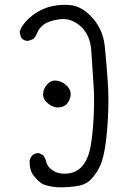

<svg xmlns="http://www.w3.org/2000/svg" viewBox="-20 -803 540 805"><path d="M220.7 -352.5Q245.6 -352.5 259.3 -366.2Q270 -377.4 275.4 -397.5Q276.4 -403.3 276.4 -408.7Q276.4 -427.2 260.3 -443.4Q243.2 -460.4 220.2 -464.4Q215.3 -465.3 210 -465.3Q193.4 -465.3 179.7 -451.2Q160.6 -431.2 160.6 -407.2Q160.6 -399.4 163.6 -391.4Q166.5 -383.3 173.3 -376.5Q180.2 -369.6 186.5 -365.2Q198.7 -356.4 214.4 -353Q217.3 -352.5 220.7 -352.5ZM238.3 -17.6Q269 -17.6 297.9 -22Q335.4 -27.3 354.5 -44.4Q374.5 -62 391.6 -91.8Q409.2 -121.1 418.7 -174.8Q428.2 -228.5 432.6 -309.6Q434.6 -346.2 434.6 -384.8Q434.6 -423.3 431.6 -463.9Q426.3 -537.6 419.4 -607.9Q412.1 -683.6 359.9 -736.3Q320.3 -775.9 279.8 -780.8Q265.1 -782.7 250.5 -782.7Q218.8 -782.7 187.5 -774.4Q135.3 -759.8 94.2 -719.2Q69.3 -693.8 63 -670.9Q63.5 -653.3 72.3 -640.6Q81.5 -633.3 93.8 -631.3Q108.4 -633.3 121.6 -641.1Q131.8 -653.3 136.7 -667Q143.6 -684.6 162.8 -699.7Q182.1 -714.8 228.5 -722.2Q236.8 -723.1 244.6 -723.1Q283.7 -723.1 317.9 -692.9Q358.9 -656.2 362.8 -588.9Q366.7 -524.9 371.6 -457Q374.5 -418.9 374.5 -382.6Q374.5 -346.2 372.6 -312.5Q368.7 -236.3 359.4 -187Q349.1 -130.9 320.3 -101.6Q297.9 -79.6 266.6 -75.7Q258.3 -74.7 250.5 -74.7Q225.1 -74.7 206.1 -85.4Q180.2 -100.1 174.3 -123.5Q170.4 -140.6 160.6 -152.3L144 -160.6Q142.6 -161.1 141.1 -161.1Q126.5 -161.1 115.2 -151.4Q106 -140.1 104 -127.4Q104 -86.9 121.6 -65.9Q140.1 -43.5 155.5 -33.4Q170.9 -23.4 217.3 -18.1Q228 -17.6 238.3 -17.6Z"/></svg>

Font: NaikaiFont
Style: Light
Weight: 300
Version: Version 1.89